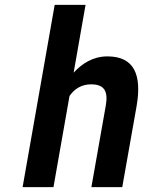

<svg xmlns="http://www.w3.org/2000/svg" viewBox="-20 -770 592 790"><path d="M355 -423C409 -423 426 -395 415 -334L356 0H483L542 -333C564 -460 534 -538 422 -538C363 -538 318 -509 283 -471L332 -750H205L73 0H200L266 -375C286 -404 315 -423 355 -423Z"/></svg>

Font: Asimov
Style: NarIt
Weight: 500
Designer: Google
Version: Version 2.000980; 2014